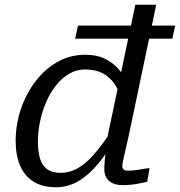

<svg xmlns="http://www.w3.org/2000/svg" viewBox="-20 -778 759 810"><path d="M530 -398Q515 -441 490 -474.5Q465 -508 428 -527.5Q391 -547 340 -547Q286 -547 240.5 -526Q195 -505 159 -468.5Q123 -432 97.5 -385.5Q72 -339 59 -287Q46 -235 46 -184Q46 -124 64.5 -80Q83 -36 121 -12Q159 12 216 12Q267 12 311 -14Q355 -40 394 -87Q433 -134 468 -196L450 -225Q412 -168 378 -128.5Q344 -89 309.5 -69Q275 -49 235 -49Q200 -49 179 -64Q158 -79 149 -108.5Q140 -138 140 -180Q140 -223 149 -266Q158 -309 175 -348Q192 -387 216.5 -418Q241 -449 272 -467Q303 -485 340 -485Q382 -485 412 -469.5Q442 -454 462 -425.5Q482 -397 493 -357ZM309 -670 297 -615H707L719 -670ZM551 -758 424 -156 429 -157Q424 -125 422 -101Q420 -77 420 -65Q420 -32 440.5 -14.5Q461 3 497 3Q517 3 535 1Q553 -1 569.5 -4.5Q586 -8 601 -11L611 -69Q593 -67 568.5 -62.5Q544 -58 520 -58Q507 -58 501.5 -63Q496 -68 496 -78Q496 -85 499 -99.5Q502 -114 508 -139.5Q514 -165 523 -205L639 -758Z"/></svg>

Font: Roboto Serif
Style: Italic
Weight: 400
Italic angle: -10°
Designer: Greg Gazdowicz
Foundry: Commercial Type
Version: Version 1.008